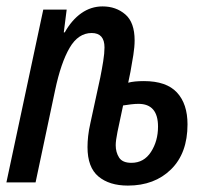

<svg xmlns="http://www.w3.org/2000/svg" viewBox="-23 -569 654 599"><path d="M376 10Q318 10 284 -18.5Q250 -47 250 -110Q250 -126 252 -144.5Q254 -163 259 -185L290 -328Q295 -353 299 -378Q303 -403 303 -421Q303 -466 263 -466Q221 -466 194 -419.5Q167 -373 149 -288L88 0H-3L112 -539H185L176 -468H179Q201 -507 231 -528Q261 -549 297 -549Q339 -549 368 -524Q397 -499 397 -443Q397 -423 393 -397.5Q389 -372 384 -345L377 -311Q395 -316 426 -316Q496 -316 529 -280.5Q562 -245 562 -181Q562 -91 510.5 -40.5Q459 10 376 10ZM387 -61Q426 -61 448 -95Q470 -129 470 -174Q470 -245 409 -245Q399 -245 386 -243.5Q373 -242 361 -240Q349 -185 343.5 -157.5Q338 -130 338 -116Q338 -94 348.5 -77.5Q359 -61 387 -61Z"/></svg>

Font: Noto Sans ExtraCondensed Medium
Style: Italic
Weight: 500
Width: 2
Italic angle: -12°
Designer: Monotype Design Team
Foundry: Monotype Imaging Inc.
Version: Version 2.013; ttfautohint (v1.8.4.7-5d5b)